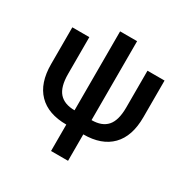

<svg xmlns="http://www.w3.org/2000/svg" viewBox="-193 -848 1199 1223"><g transform="rotate(30 406.5 -236.0)"><path d="M343.8 9.8Q210 9.8 138.7 -63.2Q67.4 -136.2 67.4 -275.4V-545.9H192.4V-275.4Q192.4 -180.7 230.2 -137.9Q268.1 -95.2 343.8 -95.2V-675.8H468.8V-95.2Q544.9 -95.2 582.5 -137.9Q620.1 -180.7 620.1 -275.4V-545.9H745.6V-275.4Q745.6 -136.2 674.1 -63.2Q602.5 9.8 468.8 9.8V204.1H343.8Z"/></g></svg>

Font: Inter-SemiBold
Style: Regular
Weight: 600
Designer: Rasmus Andersson
Foundry: rsms
Version: Version 4.000;git-a52131595